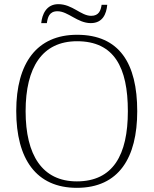

<svg xmlns="http://www.w3.org/2000/svg" viewBox="-20 -892 738 922"><path d="M416 -781C473 -781 491 -825 495 -869H468C464 -842 455 -816 418 -816C368 -816 328 -872 260 -872C202 -872 182 -822 178 -781H205C209 -808 216 -838 256 -838C307 -838 352 -781 416 -781ZM349 10C551 10 639 -135 639 -358C639 -588 553 -725 350 -725C157 -725 58 -589 58 -359C58 -128 154 10 349 10ZM349 -21C183 -21 103 -147 103 -358C103 -569 183 -694 350 -694C528 -694 594 -569 594 -358C594 -148 523 -21 349 -21Z"/></svg>

Font: Noto Serif Gurmukhi ExtraLight
Style: Regular
Weight: 200
Designer: Vaibhav Singh and the Monotype Design Team
Foundry: Monotype Imaging Inc.
Version: Version 2.004